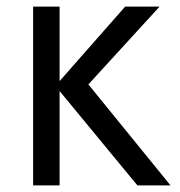

<svg xmlns="http://www.w3.org/2000/svg" viewBox="-20 -560 545 580"><path d="M80 0V-540H160V-315L358 -540H462L247 -305L495 0H395L160 -285V0Z"/></svg>

Font: Carrois Gothic
Style: Regular
Weight: 400
Designer: Ralph du Carrois
Foundry: Ralph du Carrois
Version: Version 1.001